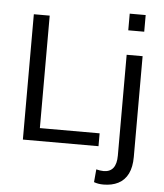

<svg xmlns="http://www.w3.org/2000/svg" viewBox="-63 -817 927 1085"><g transform="rotate(5 401.0 -274.5)"><path d="M518 0H89V-711H179V-73H518ZM719 -667H628.5V-761.5H719ZM564.5 213.5Q534 213.5 510.5 204.5L517 131.5Q525 134 537.8 135.8Q550.5 137.5 558.5 137.5Q631.5 137.5 631.5 43.5V-528.5H722V43.5Q722 157 648 195.5Q612.5 213.5 564.5 213.5Z"/></g></svg>

Font: Roberto Sans
Style: Regular
Weight: 400
Designer: Google (font) & Cristiano Sobral (main changes)
Version: Version 1.500; ttfautohint (v1.8.4.7-5d5b-dirty)